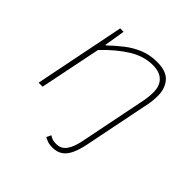

<svg xmlns="http://www.w3.org/2000/svg" viewBox="-177 -632 955 955"><g transform="rotate(45 300.0 -155.0)"><path d="M328 180Q307 180 294 175Q281 170 270 164L282 140Q291 146 301 150Q311 154 330 154Q363 154 382.5 127.5Q402 101 412 50L480 -288Q485 -311 487.5 -330Q490 -349 490 -370Q490 -415 465 -439.5Q440 -464 392 -464Q329 -464 268.5 -426.5Q208 -389 146 -324L80 0H52L148 -478H172L154 -368H158Q191 -400 227 -428Q263 -456 304.5 -473Q346 -490 396 -490Q462 -490 490 -457Q518 -424 518 -374Q518 -350 515.5 -330.5Q513 -311 508 -290L440 48Q431 92 417 121.5Q403 151 381.5 165.5Q360 180 328 180Z"/></g></svg>

Font: Source Code Pro ExtraLight ExtraLight
Style: Italic
Weight: 250
Italic angle: -11°
Monospace: yes
Version: Version 1.016;hotconv 1.0.116;makeotfexe 2.5.65601